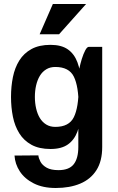

<svg xmlns="http://www.w3.org/2000/svg" viewBox="-20 -734 588 959"><path d="M244 -714H410L275 -562.8H178ZM490.5 0Q490.5 70.8 461.6 116Q432.8 161.2 380.8 183.1Q328.8 205 258.2 205Q193.8 205 148.4 181.9Q103 158.8 79 122Q55 85.2 52.5 43L171.5 42Q173 56.5 182.2 73.9Q191.5 91.2 213 103.5Q234.5 115.8 272 115.8Q325.2 115.8 348.2 86.4Q371.2 57 371.2 0Q371.2 0 389.4 0Q407.5 0 430.9 0Q454.2 0 472.4 0Q490.5 0 490.5 0ZM154.2 -250Q154.2 -219.8 160.5 -192.2Q166.8 -164.8 179.1 -144.4Q191.5 -124 210.8 -112.1Q230 -100.2 256.2 -100.2Q325 -100.2 348.9 -148.9Q372.8 -197.5 372.8 -296Q372.8 -296 382.1 -296Q391.5 -296 391.5 -296Q391.5 -230.2 386.8 -174.1Q382 -118 366.6 -76.6Q351.2 -35.2 319.1 -12.5Q287 10.2 232.2 10.2Q175.5 10.2 137.2 -10.8Q99 -31.8 76.5 -67.9Q54 -104 44.5 -150.8Q35 -197.5 35 -250ZM154.2 -249.8H35Q35 -302.2 44.5 -349Q54 -395.8 76.5 -431.9Q99 -468 137.2 -489Q175.5 -510 232.2 -510Q287 -510 319.1 -487.2Q351.2 -464.5 366.6 -423.1Q382 -381.8 386.8 -325.6Q391.5 -269.5 391.5 -203.8Q391.5 -203.8 382.1 -203.8Q372.8 -203.8 372.8 -203.8Q372.8 -302.5 348.9 -351Q325 -399.5 256.2 -399.5Q230 -399.5 210.8 -387.6Q191.5 -375.8 179.1 -355.4Q166.8 -335 160.5 -307.9Q154.2 -280.8 154.2 -249.8ZM490.5 0H371.2V-354.2Q371.2 -366.2 376 -390.2Q380.8 -414.2 388.6 -439.6Q396.5 -465 405.8 -482.5Q415 -500 423.8 -500H490.5Z"/></svg>

Font: Haskoy
Style: Regular
Weight: 400
Designer: Ertekin Erdin
Foundry: Ertekin Erdin
Version: Version 1.500